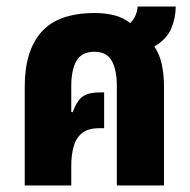

<svg xmlns="http://www.w3.org/2000/svg" viewBox="-20 -570 584 590"><path d="M56 0V-304Q56 -414 107.5 -472Q159 -530 272 -530Q304 -530 331.5 -523Q359 -516 380 -499Q401 -520 403 -550H520Q520 -515 506 -482Q492 -449 454 -427Q470 -405 477 -373Q484 -341 484 -303V0H339V-306Q339 -355 323.5 -383Q308 -411 270 -411Q231 -411 215 -383Q199 -355 199 -306V-226L203 -225Q217 -262 235 -274Q253 -286 285 -286H300V-176H285Q250 -176 231.5 -160.5Q213 -145 206 -119Q199 -93 199 -61V0Z"/></svg>

Font: Noto Sans Thai UI ExtCond ExtBd
Style: Regular
Weight: 800
Width: 2
Designer: Monotype Design Team
Foundry: Monotype Imaging Inc.
Version: Version 2.000